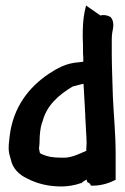

<svg xmlns="http://www.w3.org/2000/svg" viewBox="-20 -660 451 694"><path d="M13 -106C15 -97 17 -92 19 -84C25 -52 49 -28 78 -15C112 3 153 14 202 14C224 14 250 10 272 2H274C279 -3 286 -7 293 -11L296 -1L301 1C303 3 305 4 305 4L309 11H317C348 11 376 1 398 -10V-105C398 -175 391 -243 388 -311L387 -342C386 -381 384 -426 384 -467V-520C384 -530 385 -535 386 -544C388 -554 396 -582 379 -599C366 -606 353 -607 343 -604L291 -640L286 -618C280 -589 279 -560 279 -527V-526C280 -511 280 -494 280 -478C280 -470 280 -462 281 -453V-437C277 -436 271 -436 266 -435C218 -432 187 -413 156 -393C85 -345 28 -274 15 -169C13 -149 9 -127 13 -107ZM121 -123C121 -127 123 -137 123 -148C123 -172 126 -200 132 -217V-218H133C148 -279 191 -316 242 -347C242 -347 282 -358 282 -357V-356C284 -318 286 -286 288 -248C288 -232 291 -201 291 -187V-186C292 -171 293 -158 293 -142L292 -123V-115C267 -104 236 -88 205 -90H204C189 -90 174 -91 162 -93C145 -97 126 -103 124 -108Z"/></svg>

Font: SolarCharger
Style: 950
Weight: 900
Designer: Mew Too
Foundry: Cannot Into Space Fonts/KineticPlasma Fonts
Version: Version 1.100